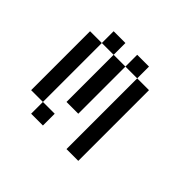

<svg xmlns="http://www.w3.org/2000/svg" viewBox="-110 -579 720 720"><g transform="rotate(45 250.0 -219.0)"><path d="M187.5 -375H125V-437.5H187.5ZM62.5 -375H125V-62.5H62.5ZM125 -62.5H187.5V0H125ZM187.5 -375H250V-125H187.5ZM250 -437.5H312.5V-375H250ZM312.5 -375H375V0H312.5Z"/></g></svg>

Font: 寒蝉点阵体 16px
Style: Regular
Weight: 400
Designer: Designed by Warren2060
Foundry: ChillType
Version: Version 1.000